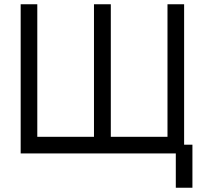

<svg xmlns="http://www.w3.org/2000/svg" viewBox="-20 -720 978 901"><path d="M77 -700V0H805V161H883V-41H844V-700H766V-78H500V-700H421V-78H155V-700Z"/></svg>

Font: Unageo
Style: Regular
Weight: 400
Designer: Richard Sepsi
Foundry: Richard Sepsi
Version: Version 2.000